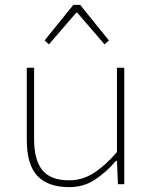

<svg xmlns="http://www.w3.org/2000/svg" viewBox="-20 -756 640 788"><path d="M264 12Q176 12 133 -34.5Q90 -81 90 -180V-478H120V-184Q120 -99 154 -57.5Q188 -16 264 -16Q291 -16 315 -23Q339 -30 362.5 -44.5Q386 -59 410 -80.5Q434 -102 460 -132V-478H490V0H464L460 -96H456Q416 -49 369.5 -18.5Q323 12 264 12ZM181 -574 163 -590 281 -736H309L427 -590L409 -574L297 -704H293Z"/></svg>

Font: Source Code Pro ExtraLight
Style: Regular
Weight: 200
Monospace: yes
Designer: Paul D. Hunt, Teo Tuominen
Foundry: Adobe Systems Incorporated
Version: Version 2.030;PS 1.000;hotconv 16.6.51;makeotf.lib2.5.65220